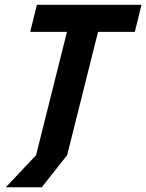

<svg xmlns="http://www.w3.org/2000/svg" viewBox="-20 -645 608 798"><path d="M4.2 133.3 129.9 0 258.3 -512.5H105.6L133.3 -625H568.1L540.3 -512.5H387.5L259 0L153.5 133.3Z"/></svg>

Font: Afacad
Style: Bold Italic
Weight: 700
Italic angle: -14°
Designer: Kristian Moeller
Foundry: Dicotype
Version: Version 1.000; ttfautohint (v1.8.4.7-5d5b)